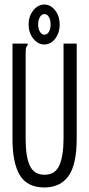

<svg xmlns="http://www.w3.org/2000/svg" viewBox="-20 -815 390 846"><path d="M176 11Q100 11 67.5 -43Q35 -97 35 -203V-623H102V-616Q96 -610 94.5 -603Q93 -596 93 -579V-202Q93 -125 111.5 -85Q130 -45 176 -45Q224 -45 242 -87.5Q260 -130 260 -205V-623H318V-206Q318 -89 281.5 -39Q245 11 176 11ZM175 -619Q147 -619 126.5 -645Q106 -671 106 -707Q106 -743 126.5 -769Q147 -795 175 -795Q203 -795 223 -769.5Q243 -744 243 -706Q243 -671 223.5 -645Q204 -619 175 -619ZM175 -662Q188 -662 195.5 -675Q203 -688 203 -707Q203 -727 195.5 -740Q188 -753 175 -753Q164 -753 156 -740Q148 -727 148 -707Q148 -688 156 -675Q164 -662 175 -662Z"/></svg>

Font: Inconsolata ExtraCondensed
Style: Regular
Weight: 400
Width: 2
Monospace: yes
Designer: Raph Levien, Cyreal, Brenton Simpson
Foundry: Raph Levien, Cyreal, Google
Version: Version 3.001; ttfautohint (v1.8.2.53-6de2)